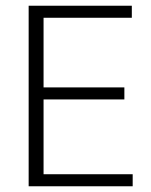

<svg xmlns="http://www.w3.org/2000/svg" viewBox="-20 -650 527 670"><path d="M80 -630H440V-588H132V-345H414V-303H132V-42H443V0H80Z"/></svg>

Font: Mukta ExtraLight
Style: Regular
Weight: 275
Designer: Girish Dalvi and Yashodeep Gholap
Foundry: Ek Type
Version: Version 2.538;PS 1.002;hotconv 16.6.51;makeotf.lib2.5.65220;